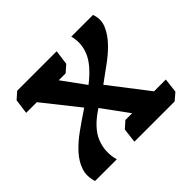

<svg xmlns="http://www.w3.org/2000/svg" viewBox="-114 -587 725 725"><g transform="rotate(-45 248.5 -224.5)"><path d="M472 -24 444 0H229L236 -58L263 -82H299L223 -186Q158 -144 139.5 -97Q121 -50 135 0H19Q8 -35 18 -65Q28 -95 52.5 -122Q77 -149 112 -174Q147 -199 186 -225L74 -366H17L25 -425L52 -449H263L255 -390L228 -366H191L258 -274Q316 -319 334.5 -361.5Q353 -404 341 -449H457Q469 -416 456 -386Q443 -356 417.5 -329.5Q392 -303 359 -279.5Q326 -256 298 -235L416 -82H479Z"/></g></svg>

Font: Zilla Slab SemiBold
Style: Regular
Weight: 600
Designer: Typotheque.com
Foundry: Typotheque type foundry
Version: Version 1.0; 2017